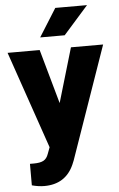

<svg xmlns="http://www.w3.org/2000/svg" viewBox="-65 -793 648 1048"><g transform="rotate(-5 259.5 -268.5)"><path d="M257.3 -230.5 345.2 -528.3H521.5L306.2 88.4L296.9 110.8Q251 213.4 134.8 213.4Q102.5 213.4 66.9 203.6V85.9H88.4Q123 85.9 141.4 75.9Q159.7 65.9 168.5 40L181.6 4.9L-2 -528.3H173.8ZM278.8 -750H452.6L316.9 -596.7H182.6Z"/></g></svg>

Font: Sadagaat-English
Style: Regular
Weight: 900
Designer: Ahmed alsheikh
Foundry: Ahmed alsheikh Design
Version: Version 2.137;January 17, 2018;FontCreator 11.0.0.2408 64-bi